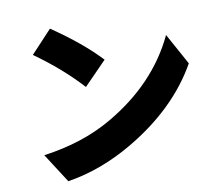

<svg xmlns="http://www.w3.org/2000/svg" viewBox="-87 -880 1174 1031"><g transform="rotate(-10 500.0 -364.0)"><path d="M249 -776Q411 -666 509 -561L385 -434Q278 -551 134 -653ZM101 -112Q315 -141 475 -234Q740 -387 857 -634L951 -463Q824 -238 562 -84Q387 19 204 48Z"/></g></svg>

Font: KaiGen Gothic KR Heavy
Style: Heavy
Weight: 900
Designer: Ryoko NISHIZUKA  (kana & ideographs); Paul D. Hunt (Latin, Greek & Cyrillic); Wenlong ZHANG  (bopomofo); Sandoll Communi
Foundry: Adobe Systems Incorporated
Version: Version 1.002 March 28, 2018